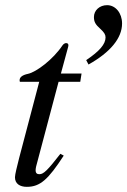

<svg xmlns="http://www.w3.org/2000/svg" viewBox="-20 -713 493 744"><path d="M323 -463C407 -510 453 -565 453 -622C453 -662 428 -693 395 -693C366 -693 344 -673 344 -647C344 -628 350 -618 369 -601C384 -587 389 -579 389 -568C389 -542 366 -515 314 -480ZM296 -428H216L244 -531C245 -533 245 -538 245 -538C245 -543 242 -546 236 -546C232 -546 226 -543 222 -537C186 -483 121 -434 89 -427C65 -422 56 -413 56 -402C56 -402 56 -399 57 -396H132L54 -100C46 -68 38 -37 38 -26C38 -1 57 11 84 11C136 11 167 -18 227 -110L214 -117C165 -54 149 -38 133 -38C124 -38 118 -41 118 -54C118 -57 119 -64 120 -68L207 -396H291Z"/></svg>

Font: XITS
Style: Italic
Weight: 400
Italic angle: -16.33°
Designer: MicroPress Inc., with final additions and corrections provided by Coen Hoffman, Elsevier (retired)
Version: Version 1.107